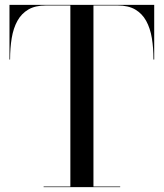

<svg xmlns="http://www.w3.org/2000/svg" viewBox="-20 -770 673 790"><path d="M159.5 0V-2.5H269.5V-747.5H169Q125 -747.5 96.5 -730.8Q68 -714 51.5 -684Q35 -654 28.2 -613.2Q21.5 -572.5 21.5 -525H19V-750H614.5V-525H611.5Q611.5 -572.5 604.8 -613.2Q598 -654 581.5 -684Q565 -714 536.5 -730.8Q508 -747.5 464 -747.5H364.5V-2.5H474.5V0Z"/></svg>

Font: Bodoni Moda 72pt
Style: Regular
Weight: 400
Designer: Owen Earl
Foundry: indestructible type
Version: Version 2.005